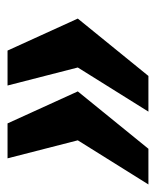

<svg xmlns="http://www.w3.org/2000/svg" viewBox="25 -578 423 522"><g transform="rotate(-90 237.0 -317.5)"><path d="M116 -318 67 -509H162L249 -318L93 -126H-4ZM314 -318 265 -509H360L447 -318L291 -126H194Z"/></g></svg>

Font: Sansita
Style: Italic
Weight: 400
Italic angle: -11°
Designer: Pablo Cosgaya
Foundry: Omnibus-Type
Version: Version 1.006